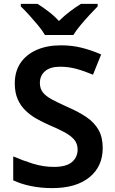

<svg xmlns="http://www.w3.org/2000/svg" viewBox="-20 -957 590 987"><path d="M508 -196Q508 -101 439.5 -45.5Q371 10 248 10Q191 10 139.5 -0.5Q88 -11 48 -30V-153Q94 -133 148 -116Q202 -99 257 -99Q321 -99 350 -124Q379 -149 379 -188Q379 -218 362 -238.5Q345 -259 312 -277Q279 -295 231 -315Q199 -329 168 -346.5Q137 -364 111.5 -388.5Q86 -413 71 -447Q56 -481 56 -528Q56 -590 85.5 -633.5Q115 -677 168.5 -700.5Q222 -724 293 -724Q350 -724 400 -711.5Q450 -699 500 -677L458 -573Q413 -592 372.5 -603Q332 -614 289 -614Q238 -614 211.5 -591Q185 -568 185 -531Q185 -502 200 -482.5Q215 -463 246.5 -446Q278 -429 327 -407Q385 -382 425 -354.5Q465 -327 486.5 -289.5Q508 -252 508 -196ZM211 -777Q198 -800 175.5 -827Q153 -854 129.5 -880Q106 -906 87 -924V-937H173Q199 -921 228.5 -898.5Q258 -876 283 -849Q310 -876 340 -898.5Q370 -921 396 -937H482V-924Q464 -906 440 -880Q416 -854 393.5 -827Q371 -800 357 -777Z"/></svg>

Font: Noto Sans Adlam SemiBold
Style: Regular
Weight: 600
Version: Version 3.001